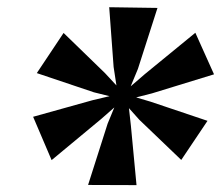

<svg xmlns="http://www.w3.org/2000/svg" viewBox="-20 -856 628 545"><path d="M74 -524.5 242.5 -571.5 291 -583 246.5 -594 84.5 -648.5 160.5 -762.5 278 -648.5 310.5 -613.5 302.5 -666 290 -835.5 427 -833.5 371.5 -660.5 351 -611 391 -645.5 534.5 -763 587.5 -645 411.5 -591 366.5 -579.5 407 -567.5 569 -513 494.5 -402 375.5 -516 346 -549 351.5 -499.5 367.5 -330.5 230 -331 285.5 -505 304.5 -551 267.5 -518.5 126.5 -401.5Z"/></svg>

Font: Merriweather 120pt ExtraBold
Style: Italic
Weight: 800
Italic angle: -7.8°
Version: Version 2.101